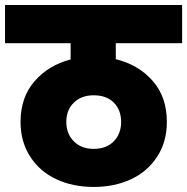

<svg xmlns="http://www.w3.org/2000/svg" viewBox="-34 -760 737 756"><path d="M335 -173.8Q384.8 -173.8 413.8 -203.4Q442.9 -232.9 442.9 -279.8Q442.9 -327.1 414.1 -356Q385.3 -384.8 335 -384.8Q286.1 -384.8 256.6 -355.7Q227.1 -326.7 227.1 -279.8Q227.1 -233.4 256.6 -203.6Q286.1 -173.8 335 -173.8ZM46.9 -279.8Q46.9 -377 102.1 -440.2Q157.2 -503.4 244.1 -525.9V-589.8H-14.2V-740.2H683.1V-589.8H421.9V-526.9Q510.7 -505.4 566.9 -441.9Q623 -378.4 623 -279.8Q623 -201.7 584.7 -142.8Q546.4 -84 481.4 -54Q416.5 -23.9 335 -23.9Q253.4 -23.9 188.5 -54Q123.5 -84 85.2 -142.8Q46.9 -201.7 46.9 -279.8Z"/></svg>

Font: Poppins ExtraBold
Style: Regular
Weight: 800
Designer: Ninad Kale (Devanagari), Jonny Pinhorn (Latin)
Foundry: Indian Type Foundry
Version: Version 3.200;PS 1.000;hotconv 16.6.54;makeotf.lib2.5.65590